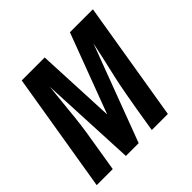

<svg xmlns="http://www.w3.org/2000/svg" viewBox="-149 -653 786 786"><g transform="rotate(-45 244.0 -260.0)"><path d="M-12 0 74 -520H207L223 -174L353 -520H486L400 0H307L324 -104Q331 -144 338 -183.5Q345 -223 354 -262.5Q363 -302 372 -341.5Q381 -381 389 -420L231 0H157L137 -420Q133 -381 129 -341.5Q125 -302 121 -262.5Q117 -223 111 -183.5Q105 -144 98 -104L81 0Z"/></g></svg>

Font: Iosevka Semibold Oblique
Style: Regular
Weight: 600
Italic angle: -9°
Monospace: yes
Designer: Belleve Invis
Foundry: Belleve Invis
Version: Version 32.5.0; ttfautohint (v1.8.4)